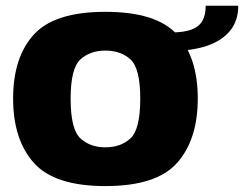

<svg xmlns="http://www.w3.org/2000/svg" viewBox="-20 -641 846 666"><path d="M345.5 4.5Q523 4.5 594.5 -76.2Q666 -157 666 -299Q666 -442 594.5 -521Q523 -600 345.5 -600Q169 -600 97.2 -521Q25.5 -442 25.5 -299Q25.5 -157 97.2 -76.2Q169 4.5 345.5 4.5ZM345.5 -130Q292.5 -130 258.8 -161.2Q225 -192.5 225 -298.5Q225 -404 258.8 -434.8Q292.5 -465.5 345.5 -465.5Q399 -465.5 432.8 -434.8Q466.5 -404 466.5 -298.5Q466.5 -192.5 432.8 -161.2Q399 -130 345.5 -130ZM574 -528.5V-464.5Q646 -464.5 697.8 -482Q749.5 -499.5 778 -534.2Q806.5 -569 806.5 -621H693.5Q693.5 -588 681.5 -567.8Q669.5 -547.5 643.2 -538Q617 -528.5 574 -528.5Z"/></svg>

Font: Anybody Thin ExtraBold
Style: Regular
Weight: 800
Version: Version 1.113;gftools[0.9.25]